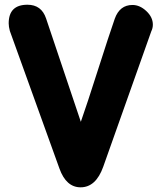

<svg xmlns="http://www.w3.org/2000/svg" viewBox="-20 -800 701 820"><path d="M176.8 -721.2 325.2 -279.8Q350.6 -351.6 398.4 -501.7Q446.3 -651.9 470.2 -720.2Q491.2 -778.8 545.9 -778.8Q577.1 -778.8 605 -752.7Q632.8 -726.6 632.8 -694.8Q632.8 -679.7 626 -666L420.9 -87.9Q389.6 0 324.2 0Q262.7 0 233.9 -80.1L22 -668Q17.1 -686.5 17.1 -700.2Q17.1 -779.8 97.2 -779.8Q157.2 -779.8 176.8 -721.2Z"/></svg>

Font: BPreplay
Style: Bold
Weight: 700
Designer: Magenta/George Triantafyllakos
Foundry: Magenta/George Triantafyllakos
Version: Version 1.00